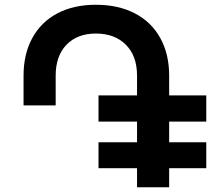

<svg xmlns="http://www.w3.org/2000/svg" viewBox="-20 -787 887 807"><path d="M691 -276V-189H847V-80H691V0H556V-80H394V-189H556V-276H394V-386H556V-469Q556 -552 509 -599Q462 -646 383 -646Q305 -646 259.5 -599Q214 -552 214 -469V-344H79V-469Q79 -560 116 -627.5Q153 -695 221.5 -731Q290 -767 383 -767Q477 -767 546.5 -731Q616 -695 653.5 -627.5Q691 -560 691 -469V-386H847V-276Z"/></svg>

Font: Montserrat arm2 Medium
Style: Regular
Weight: 500
Designer: Julieta Ulanovsky
Foundry: Julieta Ulanovsky
Version: Version 6.000